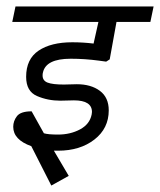

<svg xmlns="http://www.w3.org/2000/svg" viewBox="-20 -476 496 595"><path d="M113 -251Q112 -248 112 -242Q112 -226 127.5 -220Q143 -214 178 -214L218 -215Q262 -215 289.5 -194.5Q317 -174 317 -134Q317 -78 272.5 -43.5Q228 -9 160 -9H147L193 69L139 99L77 -23Q21 -43 21 -83Q21 -101 32.5 -116Q44 -131 78 -131L116 -63Q129 -59 160 -59Q198 -59 228 -75Q258 -91 264 -121L265 -129Q265 -165 209 -165L167 -164Q128 -164 94.5 -178.5Q61 -193 61 -238Q61 -293 99.5 -319Q138 -345 204 -345Q237 -345 270 -341L285 -408H18L28 -456H456L446 -408H341L320 -292L309 -285L287 -288Q243 -294 199 -294Q122 -294 113 -251Z"/></svg>

Font: Cambay Devanagari
Style: Italic
Weight: 400
Italic angle: -11°
Designer: Pooja Saxena
Foundry: Pooja Saxena
Version: Version 1.018;PS 001.018;hotconv 1.0.70;makeotf.lib2.5.58329